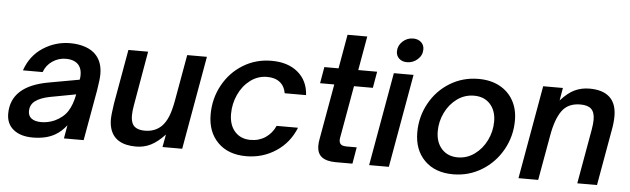

<svg xmlns="http://www.w3.org/2000/svg" viewBox="-49 -955 3759 1145"><g transform="rotate(5 1830.5 -382.0)"><path d="M16 -118Q16 -284 240 -324L423 -357Q426 -368 426 -386Q426 -421 409 -443Q384 -474 330 -474Q287 -474 250.5 -449.5Q214 -425 199 -383H81Q112 -473 186.5 -521Q261 -569 348 -569Q398 -569 439 -555Q480 -541 505 -513Q543 -471 543 -401Q543 -369 532 -303L478 0H360L374 -80Q344 -41 307 -20Q254 11 173 11Q101 11 58.5 -23Q16 -57 16 -118ZM296 -102Q347 -126 372.5 -165.5Q398 -205 410 -268L255 -239Q199 -228 168.5 -205.5Q138 -183 138 -143Q138 -115 158.5 -100Q179 -85 216 -85Q257 -85 296 -102Z M637 -81Q629 -107 629 -138Q629 -165 639 -232L697 -559H815L758 -231Q752 -197 752 -172Q752 -135 766 -115Q786 -88 837 -88Q895 -88 934 -124Q958 -147 974 -186Q990 -225 1001 -289L1049 -559H1167L1068 0H950L964 -76Q921 -30 880.5 -9.5Q840 11 792 11Q666 11 637 -81Z M1219 -219Q1219 -314 1263 -394.5Q1307 -475 1383.5 -522Q1460 -569 1554 -569Q1652 -569 1711.5 -519Q1771 -469 1776 -383H1648Q1641 -425 1612 -448Q1583 -471 1536 -471Q1480 -471 1435 -437Q1390 -403 1365 -348Q1340 -293 1340 -233Q1340 -166 1375 -127Q1410 -88 1469 -88Q1520 -88 1558.5 -114Q1597 -140 1617 -185H1745Q1709 -94 1629.5 -41.5Q1550 11 1451 11Q1344 11 1281.5 -51.5Q1219 -114 1219 -219Z M1987 0Q1932 0 1903.5 -21.5Q1875 -43 1875 -90Q1875 -109 1879 -129L1938 -461H1853L1870 -559H1955L1991 -763H2109L2073 -559H2186L2169 -461H2056L2003 -162Q1999 -142 1999 -135Q1999 -117 2009 -108Q2019 -99 2045 -99H2104L2087 0Z M2305 0H2187L2286 -559H2404ZM2293 -690Q2293 -725 2320 -750Q2347 -775 2383 -775Q2412 -775 2430.5 -758.5Q2449 -742 2449 -716Q2449 -680 2421.5 -655.5Q2394 -631 2358 -631Q2329 -631 2311 -647.5Q2293 -664 2293 -690Z M2456 -220Q2456 -314 2500.5 -394.5Q2545 -475 2622 -522Q2699 -569 2793 -569Q2865 -569 2918.5 -540.5Q2972 -512 3001 -460.5Q3030 -409 3030 -341Q3030 -247 2985 -166Q2940 -85 2862 -37Q2784 11 2690 11Q2582 11 2519 -52Q2456 -115 2456 -220ZM2907 -324Q2907 -388 2871.5 -427.5Q2836 -467 2775 -467Q2719 -467 2674 -434.5Q2629 -402 2603 -349Q2577 -296 2577 -237Q2577 -171 2613 -131.5Q2649 -92 2709 -92Q2764 -92 2809.5 -125Q2855 -158 2881 -211.5Q2907 -265 2907 -324Z M3081 0 3180 -559H3298L3285 -483Q3328 -531 3368.5 -550Q3409 -569 3457 -569Q3537 -569 3578 -531Q3619 -493 3619 -418Q3619 -377 3609 -327L3551 0H3433L3491 -327Q3497 -362 3497 -386Q3497 -430 3476.5 -450Q3456 -470 3411 -470Q3337 -470 3300.5 -419Q3264 -368 3247 -269L3199 0Z"/></g></svg>

Font: Open Sauce One SemiBold Italic
Style: Regular
Weight: 600
Italic angle: -10°
Designer: Alfredo Marco Pradil
Foundry: Creative Sauce Fz LLC
Version: Version 1.477